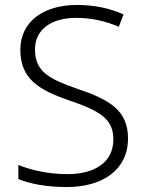

<svg xmlns="http://www.w3.org/2000/svg" viewBox="-20 -795 586 774"><path d="M496 -237C496 -352 419 -394 292 -437C183 -475 121 -504 121 -595C121 -679 190 -723 288 -723C345 -723 403 -711 459 -687L478 -737C422 -762 360 -775 290 -775C159 -775 62 -711 62 -594C62 -479 135 -433 254 -392C380 -349 437 -318 437 -233C437 -140 361 -93 252 -93C173 -93 104 -110 54 -130V-73C100 -55 163 -41 249 -41C392 -41 496 -109 496 -237Z"/></svg>

Font: Noto Sans Tamil UI Light
Style: Regular
Weight: 300
Designer: Jelle Bosma - Monotype Design Team
Foundry: Monotype Imaging Inc.
Version: Version 2.004